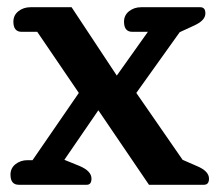

<svg xmlns="http://www.w3.org/2000/svg" viewBox="-20 -511 606 531"><path d="M9 -28Q9 -46 23 -57Q37 -68 56 -68H70L198 -254L83 -423H40Q17 -423 17 -451Q17 -469 31 -480Q45 -491 64 -491H178L303 -302L389 -423H346Q323 -423 323 -451Q323 -469 337 -480Q351 -491 370 -491H534Q548 -491 548 -474Q548 -464 540 -455.5Q532 -447 514 -439L477 -422L357 -254L485 -69L524 -52Q558 -38 558 -17Q558 0 544 0H392L252 -206L158 -69L200 -52Q233 -38 233 -17Q233 0 220 0H32Q9 0 9 -28Z"/></svg>

Font: Maitree SemiBold
Style: Regular
Weight: 600
Designer: CadsonDemak Team
Foundry: CadsonDemak
Version: Version 1.001